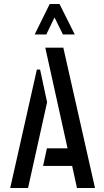

<svg xmlns="http://www.w3.org/2000/svg" viewBox="-20 -938 519 958"><path d="M153 -766 228 -918H277L353 -766H294L252 -851L211 -766ZM364 0 340 -110H195L214 -198H317L206 -700H296L454 0ZM31 0 164 -591H180L215 -428L120 0Z"/></svg>

Font: Stick No Bills Medium
Style: Regular
Weight: 500
Version: Version 2.000